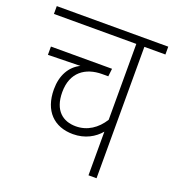

<svg xmlns="http://www.w3.org/2000/svg" viewBox="-117 -714 732 806"><g transform="rotate(20 249.0 -311.0)"><path d="M498 -587V-622H0V-587H368V-248C340 -203 298 -175 247 -175C190 -175 145 -208 145 -291C145 -379 202 -419 277 -419H304L308 -454H35V-417L179 -420C134 -398 108 -352 108 -290C108 -193 163 -140 247 -140C301 -140 342 -164 368 -195V0H404V-587Z"/></g></svg>

Font: Noto Sans Devanagari Condensed ExtraLight
Style: Regular
Weight: 200
Width: 3
Designer: Jelle Bosma - Monotype Design Team
Foundry: Monotype Imaging Inc.
Version: Version 2.004